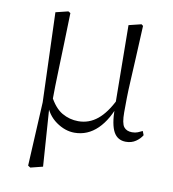

<svg xmlns="http://www.w3.org/2000/svg" viewBox="-81 -590 777 864"><g transform="rotate(10 307.5 -158.0)"><path d="M104 196 119 -96 105 -505 162 -519 172 -513Q170 -433 168 -372.5Q166 -312 164.5 -264.5Q163 -217 162 -177.5Q161 -138 161 -99L152 -82L171 189L115 203ZM518 14Q480 14 462 -18.5Q444 -51 443 -124V-127L439 -505L496 -519L504 -513Q500 -428 497 -366Q494 -304 491.5 -259Q489 -214 488.5 -180Q488 -146 488 -115Q488 -65 500.5 -49Q513 -33 538 -33Q553 -33 564 -37.5Q575 -42 585 -47L592 -29Q582 -12 563 1Q544 14 518 14ZM283 14Q240 14 199 -15Q158 -44 141 -97H139L155 -132Q182 -80 216.5 -60Q251 -40 291 -40Q340 -40 378.5 -71.5Q417 -103 448 -167L461 -155H459Q433 -74 388 -30Q343 14 283 14Z"/></g></svg>

Font: Early Summer Mincho VF
Style: Regular
Weight: 250
Designer: GuiWonder
Version: Version 1.002